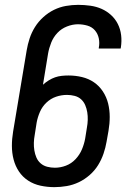

<svg xmlns="http://www.w3.org/2000/svg" viewBox="-20 -763 540 791"><path d="M204 8Q175 8 147 2Q119 -4 96 -19Q73 -34 58 -56.5Q43 -79 36 -106Q29 -133 29 -162Q29 -191 34 -221L90 -556Q94 -580 102 -604.5Q110 -629 124 -651.5Q138 -674 158.5 -692.5Q179 -711 202.5 -722.5Q226 -734 251.5 -738.5Q277 -743 302 -743Q327 -743 352 -739.5Q377 -736 398.5 -726.5Q420 -717 437.5 -701Q455 -685 465.5 -664Q476 -643 479 -618.5Q482 -594 478 -568L477 -563H387V-566Q391 -586 387 -605Q383 -624 371 -638Q359 -652 340 -657.5Q321 -663 301 -663Q279 -663 256 -654Q233 -645 216.5 -627.5Q200 -610 191 -587.5Q182 -565 178 -542L157 -414Q168 -424 181 -432Q194 -440 207 -444.5Q220 -449 234 -450.5Q248 -452 262 -452Q291 -452 318 -445.5Q345 -439 367 -424Q389 -409 404 -386Q419 -363 425.5 -336.5Q432 -310 432 -281.5Q432 -253 427 -224L419 -179Q415 -155 406.5 -130Q398 -105 384 -82.5Q370 -60 349.5 -42Q329 -24 305 -12.5Q281 -1 255 3.5Q229 8 204 8ZM206 -72Q229 -72 251.5 -80.5Q274 -89 291 -107Q308 -125 317.5 -147.5Q327 -170 331 -193L338 -237Q341 -253 341.5 -269Q342 -285 339.5 -300.5Q337 -316 331 -330Q325 -344 314 -354Q303 -364 287.5 -368Q272 -372 256 -372Q233 -372 211 -364.5Q189 -357 171.5 -340.5Q154 -324 144.5 -302Q135 -280 131 -258L123 -207Q120 -191 119.5 -175Q119 -159 121.5 -143.5Q124 -128 130 -114Q136 -100 147.5 -90Q159 -80 174.5 -76Q190 -72 206 -72Z"/></svg>

Font: Iosevka SS18 Medium
Style: Italic
Weight: 500
Italic angle: -9°
Monospace: yes
Designer: Belleve Invis
Foundry: Belleve Invis
Version: Version 25.1.1; ttfautohint (v1.8.4)